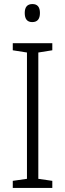

<svg xmlns="http://www.w3.org/2000/svg" viewBox="-20 -927 321 947"><path d="M238 0H43V-35L113 -45V-668L43 -679V-714H238V-679L169 -668V-45L238 -35ZM140 -907Q102 -907 102 -863Q102 -818 139 -818Q177 -818 177 -863Q177 -907 140 -907Z"/></svg>

Font: Noto Sans UI SemiCondensed Light
Style: Regular
Weight: 300
Width: 4
Designer: Monotype Design Team
Foundry: Monotype Imaging Inc.
Version: Version 1.901